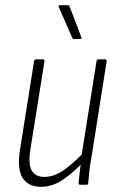

<svg xmlns="http://www.w3.org/2000/svg" viewBox="-20 -710 449 738"><path d="M138 8Q89 8 67 -26Q45 -60 57 -135L111 -475Q113 -482 118 -482H144Q152 -482 151 -475L97 -137Q88 -81 101.5 -55.5Q115 -30 151 -30Q187 -30 224 -55.5Q261 -81 304 -126L300 -87Q261 -46 221.5 -19Q182 8 138 8ZM288 0Q282 0 282 -6Q284 -28 287 -53.5Q290 -79 293 -99V-109L351 -475Q352 -482 358 -482H384Q391 -482 390 -475L333 -114Q327 -84 324 -56.5Q321 -29 319 -6Q319 0 313 0ZM265 -560Q259 -560 257 -566L206 -683Q205 -686 206 -688Q207 -690 210 -690H240Q246 -690 248 -684L293 -566Q295 -560 288 -560Z"/></svg>

Font: Sofia Sans Condensed ExtraLight
Style: Italic
Weight: 250
Italic angle: -9°
Version: Version 4.100